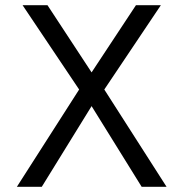

<svg xmlns="http://www.w3.org/2000/svg" viewBox="-20 -720 707 740"><path d="M285 -375 67 -700H163L333 -441L504 -700H600L382 -375L622 0H526L333 -311L141 0H45Z"/></svg>

Font: Niramit
Style: Regular
Weight: 400
Version: Version 1.000; ttfautohint (v1.6)